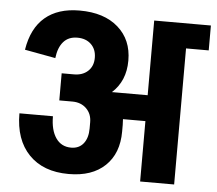

<svg xmlns="http://www.w3.org/2000/svg" viewBox="-49 -721 876 776"><g transform="rotate(5 388.5 -333.5)"><path d="M777 -552H685V0H547V-245H456L457 -222V-195Q457 -106 404 -55.5Q351 -5 257 -5H256Q153 -5 95 -65Q37 -125 37 -232H173Q173 -176 195 -144Q217 -112 257 -112Q289 -112 307 -134.5Q325 -157 325 -196V-221Q325 -255 303 -276.5Q281 -298 246 -298H244H193V-408H243Q278 -408 299.5 -428Q321 -448 321 -482Q321 -516 300 -536.5Q279 -557 244 -557Q208 -557 187.5 -533.5Q167 -510 162 -467L37 -490Q51 -578 103.5 -622.5Q156 -667 243 -667H244Q343 -667 400 -617Q457 -567 457 -483V-482Q457 -400 402 -350H547V-653H777Z"/></g></svg>

Font: Akshar SemiBold
Style: Regular
Weight: 600
Designer: Tall Chai
Foundry: Tall Chai
Version: Version 1.000